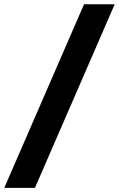

<svg xmlns="http://www.w3.org/2000/svg" viewBox="-74 -782 564 911"><path d="M470.2 -761.7 91.8 109.4H-53.7L324.7 -761.7Z"/></svg>

Font: Inter 16pt ExtraBold
Style: Italic
Weight: 800
Italic angle: -9.3988°
Version: Version 4.001;git-66647c0bb